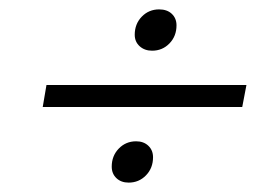

<svg xmlns="http://www.w3.org/2000/svg" viewBox="-20 -528 590 409"><path d="M267 -454Q267 -477 282 -492.5Q297 -508 319 -508Q336 -508 346 -498.5Q356 -489 356 -474Q356 -451 341 -435.5Q326 -420 304 -420Q288 -420 277.5 -429.5Q267 -439 267 -454ZM79 -347H505L496 -300H71ZM218 -173Q218 -196 233 -211.5Q248 -227 270 -227Q286 -227 296 -217.5Q306 -208 306 -193Q306 -170 291 -154.5Q276 -139 254 -139Q238 -139 228 -148.5Q218 -158 218 -173Z"/></svg>

Font: Bai Jamjuree Light
Style: Italic
Weight: 300
Italic angle: -10°
Version: Version 1.000; ttfautohint (v1.6)